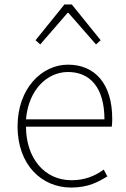

<svg xmlns="http://www.w3.org/2000/svg" viewBox="-20 -831 567 864"><path d="M300 13C378 13 423 -13 463 -37L447 -68C407 -39 362 -20 302 -20C178 -20 97 -122 97 -261H483C485 -275 485 -286 485 -297C485 -453 408 -540 286 -540C169 -540 59 -434 59 -262C59 -90 167 13 300 13ZM97 -294C108 -427 192 -507 286 -507C385 -507 450 -437 450 -294ZM140 -650 161 -631 284 -773H288L412 -631L433 -650L303 -811H270Z"/></svg>

Font: Noto Sans CJK HK Thin
Style: Regular
Weight: 100
Designer: Ryoko NISHIZUKA 西塚涼子 (kana, bopomofo & ideographs); Paul D. Hunt (Latin, Greek & Cyrillic); Sandoll Communications 산돌커뮤니
Foundry: Adobe
Version: Version 2.004;hotconv 1.0.118;makeotfexe 2.5.65603